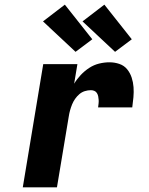

<svg xmlns="http://www.w3.org/2000/svg" viewBox="-20 -806 640 826"><path d="M78 0 166 -530H313L299 -446Q311 -466 327.5 -483.5Q344 -501 364 -514Q384 -527 406.5 -532.5Q429 -538 451 -538Q473 -538 493.5 -531Q514 -524 527 -508Q540 -492 546.5 -472Q553 -452 554.5 -431Q556 -410 554 -387.5Q552 -365 549 -344H402Q403 -352 404 -360Q405 -368 404.5 -376Q404 -384 402.5 -391.5Q401 -399 397 -405.5Q393 -412 386 -415Q379 -418 371 -418Q358 -418 345 -414Q332 -410 321.5 -401Q311 -392 303 -380.5Q295 -369 290 -356.5Q285 -344 281.5 -331.5Q278 -319 276 -306L225 0ZM475 -583 335 -714 429 -786 547 -637ZM305 -583 165 -714 259 -786 377 -637Z"/></svg>

Font: Iosevka Curly Heavy Extended
Style: Italic
Weight: 900
Width: 7
Italic angle: -9°
Monospace: yes
Designer: Belleve Invis
Foundry: Belleve Invis
Version: Version 11.1.0; ttfautohint (v1.8.3)